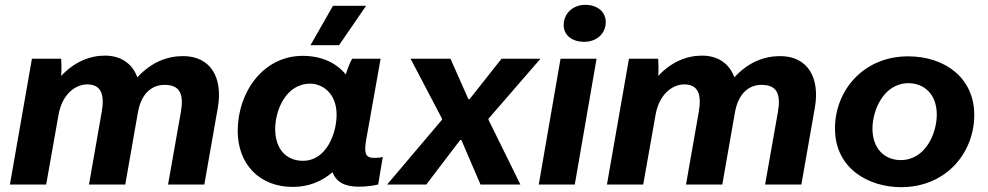

<svg xmlns="http://www.w3.org/2000/svg" viewBox="-20 -763 4086 794"><path d="M21 0H171L222 -288C237 -374 292 -414 341 -414C398 -414 413 -372 401 -302L348 0H498L551 -302C566 -378 608 -412 661 -412C727 -412 740 -370 728 -300L675 0H825L881 -319C902 -441 852 -531 737 -531C672 -531 605 -506 548 -443C528 -499 481 -533 414 -533C351 -533 287 -507 233 -449C235 -475 234 -500 233 -520H112Z M1463 9C1492 9 1520 6 1544 0L1563 -114C1552 -111 1541 -110 1528 -110C1491 -110 1485 -129 1494 -183L1554 -520H1436C1427 -503 1417 -479 1410 -455C1371 -503 1310 -532 1232 -532C1066 -532 963 -379 963 -222C963 -84 1053 10 1191 10C1256 10 1312 -13 1355 -51C1370 -12 1403 9 1463 9ZM1263 -417C1309 -417 1372 -382 1372 -288C1372 -214 1331 -98 1233 -98C1162 -98 1118 -149 1118 -229C1118 -307 1162 -417 1263 -417ZM1382 -576 1494 -739H1357L1264 -576Z M1581 0H1743L1883 -184H1888L1967 0H2132L2000 -268V-272L2215 -520H2054L1922 -353H1917L1843 -520H1678L1808 -272V-268Z M2208 0H2357L2447 -520H2298ZM2396 -590C2445 -590 2485 -622 2485 -672C2485 -713 2452 -743 2400 -743C2350 -743 2311 -708 2311 -659C2311 -619 2344 -590 2396 -590Z M2490 0H2640L2691 -288C2706 -374 2761 -414 2810 -414C2867 -414 2882 -372 2870 -302L2817 0H2967L3020 -302C3035 -378 3077 -412 3130 -412C3196 -412 3209 -370 3197 -300L3144 0H3294L3350 -319C3371 -441 3321 -531 3206 -531C3141 -531 3074 -506 3017 -443C2997 -499 2950 -533 2883 -533C2820 -533 2756 -507 2702 -449C2704 -475 2703 -500 2702 -520H2581Z M3706 11C3893 11 4009 -131 4009 -288C4009 -438 3891 -530 3735 -530C3551 -530 3433 -389 3433 -232C3433 -62 3577 11 3706 11ZM3705 -101C3634 -101 3588 -153 3588 -231C3588 -308 3635 -419 3737 -419C3800 -419 3854 -375 3854 -289C3854 -211 3807 -101 3705 -101Z"/></svg>

Font: Fixel Display
Style: Bold Italic
Weight: 700
Italic angle: -10°
Designer: AlfaBravo + MacPaw
Foundry: Kyrylo Tkachov, Marchela Mozhyna, Serhii Makarenko, Maria Weinstein, Zakhar Kryvoshyya
Version: Version 1.210;Glyphs 3.2 (3217)